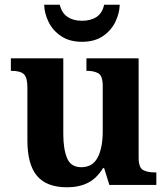

<svg xmlns="http://www.w3.org/2000/svg" viewBox="-20 -783 707 813"><path d="M264 10Q177 10 136.5 -38.5Q96 -87 96 -188V-412Q96 -455 81 -469Q66 -483 29 -483H26V-536H248V-216Q248 -152 264 -113.5Q280 -75 324 -75Q372 -75 393.5 -116Q415 -157 415 -227V-419Q415 -462 396.5 -472.5Q378 -483 349 -483H346V-536H567V-116Q567 -73 586 -63Q605 -53 634 -53H642V0H443L421 -71H416Q390 -28 352.5 -9Q315 10 264 10ZM327 -606Q275 -606 239.5 -629.5Q204 -653 186 -689.5Q168 -726 167 -763H233Q242 -727 266.5 -711Q291 -695 327 -695Q364 -695 388.5 -711Q413 -727 421 -763H487Q486 -726 468 -689.5Q450 -653 415 -629.5Q380 -606 327 -606Z"/></svg>

Font: Noto Serif
Style: Bold
Weight: 700
Designer: Monotype Design Team
Foundry: Monotype Imaging Inc.
Version: Version 2.014